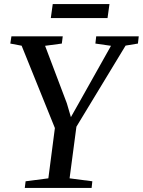

<svg xmlns="http://www.w3.org/2000/svg" viewBox="-20 -921 700 941"><path d="M101.5 0 105.5 -32.5 217 -47 249 -293.5 86 -697 30.5 -707.5 36 -743H287.5L283 -707.5L201 -696.5L307.5 -415L327.5 -347L364.5 -412.5L524 -696.5L447.5 -707.5L451.5 -743H660L656 -707.5L595.5 -697.5L354.5 -300L321 -47L432.5 -32.5L429 0ZM238.5 -901H516.5L507 -832.5H229Z"/></svg>

Font: Merriweather 60pt
Style: Italic
Weight: 400
Italic angle: -7.8°
Version: Version 2.101